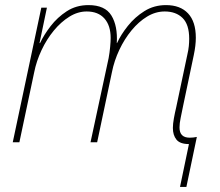

<svg xmlns="http://www.w3.org/2000/svg" viewBox="-20 -558 862 753"><path d="M686 175 721 7Q686 7 672 -10.5Q658 -28 658 -56Q658 -72 662 -94Q666 -116 671 -137L715 -345Q719 -362 720.5 -377Q722 -392 722 -406Q722 -462 696 -487.5Q670 -513 626 -513Q590 -513 557 -493Q524 -473 496 -439Q468 -405 448 -362.5Q428 -320 419 -275L361 0H335L406 -330Q410 -352 412 -374Q414 -396 414 -409Q414 -458 389.5 -485.5Q365 -513 320 -513Q285 -513 252 -492.5Q219 -472 191 -438Q163 -404 143 -361.5Q123 -319 114 -274L56 0H30L142 -528H164L135 -389H137Q152 -421 178.5 -455.5Q205 -490 242 -514Q279 -538 327 -538Q392 -538 417 -497Q442 -456 438 -389H439Q454 -422 481.5 -456.5Q509 -491 546.5 -514.5Q584 -538 631 -538Q687 -538 717.5 -505.5Q748 -473 748 -410Q748 -380 740 -342L698 -142Q693 -117 688.5 -95.5Q684 -74 684 -58Q684 -18 724 -18Q738 -18 752 -21L711 175Z"/></svg>

Font: Noto Sans Disp Thin
Style: Italic
Weight: 100
Italic angle: -12°
Designer: Monotype Design Team
Foundry: Monotype Imaging Inc.
Version: Version 2.000;GOOG;noto-source:20170915:90ef993387c0